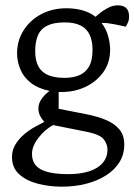

<svg xmlns="http://www.w3.org/2000/svg" viewBox="-20 -534 504 720"><path d="M212 166Q165 166 122 155Q79 144 52 119.5Q25 95 25 55Q25 28 38.5 6.5Q52 -15 72 -31.5Q92 -48 112.5 -59Q133 -70 146 -77Q139 -84 131.5 -97.5Q124 -111 124 -127Q124 -147 137 -164.5Q150 -182 166 -193Q123 -202 96 -223Q69 -244 56.5 -273.5Q44 -303 44 -334Q44 -381 68 -419.5Q92 -458 134 -480.5Q176 -503 229 -503Q264 -503 292 -494.5Q320 -486 338 -471Q339 -472 351.5 -482.5Q364 -493 383 -503.5Q402 -514 422 -514Q442 -514 453 -504Q464 -494 464 -472Q464 -459 459.5 -449Q455 -439 452 -434L409 -443Q393 -446 384 -447Q375 -448 361 -448Q378 -426 385.5 -398.5Q393 -371 393 -348Q393 -299 367.5 -263.5Q342 -228 301 -208.5Q260 -189 212 -189H200V-126L302 -106Q344 -98 376.5 -84.5Q409 -71 427.5 -49Q446 -27 446 8Q446 45 428 74Q410 103 378 123.5Q346 144 303.5 155Q261 166 212 166ZM236 119Q281 119 314 108.5Q347 98 365 77Q383 56 383 27Q383 7 369.5 -11Q356 -29 309 -39L179 -65Q148 -48 124 -17Q100 14 100 43Q100 83 133 101Q166 119 236 119ZM221 -242Q253 -242 276.5 -251.5Q300 -261 313.5 -284Q327 -307 327 -348Q327 -380 316.5 -403Q306 -426 283 -438Q260 -450 222 -450Q182 -450 157.5 -438Q133 -426 122.5 -402Q112 -378 112 -342Q112 -306 124.5 -284Q137 -262 161.5 -252Q186 -242 221 -242Z"/></svg>

Font: Faustina Light
Style: Regular
Weight: 300
Designer: Alfonso Garcia
Foundry: http://www.omnibus-type.com
Version: Version 1.200